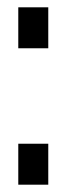

<svg xmlns="http://www.w3.org/2000/svg" viewBox="-20 -505 182 525"><path d="M30 0V-112H112V0ZM30 -373V-485H112V-373Z"/></svg>

Font: Teko Variable Light
Style: Regular
Weight: 300
Designer: Manushi Parikh, Jonny Pinhorn
Foundry: Indian Type Foundry
Version: Version 3.000